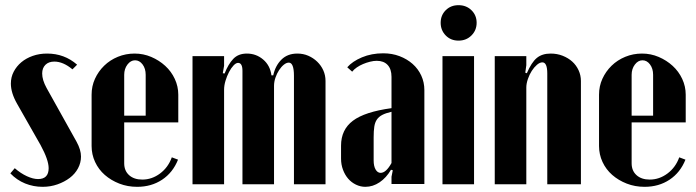

<svg xmlns="http://www.w3.org/2000/svg" viewBox="-20 -712 2690 742"><path d="M260 -444Q224 -474 190 -474Q168 -474 155.5 -461.5Q143 -449 143 -428Q143 -403 160 -372L276 -164Q293 -133 293 -107Q293 -83 281.5 -61.5Q270 -40 249.5 -24.5Q229 -9 202 0.5Q175 10 145 10Q109 10 77 -3Q45 -16 20 -42L37 -62Q60 -42 84 -31Q108 -20 127 -20Q168 -20 168 -62Q168 -94 137 -151L46 -311Q22 -353 22 -389Q22 -414 33 -435Q44 -456 62.5 -471.5Q81 -487 106.5 -496Q132 -505 162 -505Q229 -505 278 -462Z M334 -346Q334 -379 347 -407.5Q360 -436 382.5 -458Q405 -480 435.5 -492.5Q466 -505 500 -505Q534 -505 564.5 -492Q595 -479 618.5 -457.5Q642 -436 655.5 -407Q669 -378 669 -346V-239H460V-81Q460 -52 479 -35Q498 -18 530 -18Q567 -18 598.5 -41.5Q630 -65 644 -104L668 -95Q648 -45 606.5 -17.5Q565 10 510 10Q473 10 441 -2.5Q409 -15 385 -36Q361 -57 347.5 -86Q334 -115 334 -148ZM543 -265V-423Q543 -447 531 -463Q519 -479 502 -479Q485 -479 472.5 -462.5Q460 -446 460 -423V-265Z M1036 -421Q1044 -458 1067.5 -481.5Q1091 -505 1129 -505Q1152 -505 1171.5 -496.5Q1191 -488 1206 -473.5Q1221 -459 1229.5 -440Q1238 -421 1238 -399V0H1116V-419Q1116 -470 1096 -470Q1087 -470 1077 -462Q1067 -454 1058.5 -441Q1050 -428 1044.5 -412Q1039 -396 1039 -380V0H917V-438Q917 -469 900 -469Q892 -469 882.5 -459Q873 -449 865 -433.5Q857 -418 851.5 -400Q846 -382 846 -365V0H724V-495H846V-458L841 -429L848 -428Q862 -464 881.5 -484.5Q901 -505 934 -505Q970 -505 997 -482Q1024 -459 1029 -421Z M1298 -149Q1298 -211 1344 -245.5Q1390 -280 1493 -294V-415Q1493 -445 1478 -461Q1463 -477 1436 -477Q1424 -477 1410 -473.5Q1396 -470 1383 -464.5Q1370 -459 1359 -451.5Q1348 -444 1341 -435L1322 -452Q1342 -475 1379 -490.5Q1416 -506 1461 -506Q1495 -506 1524 -495Q1553 -484 1574.5 -465Q1596 -446 1608 -420Q1620 -394 1620 -364V-1H1493V-29L1498 -54L1491 -56Q1473 -25 1447 -7.5Q1421 10 1392 10Q1373 10 1355.5 1.5Q1338 -7 1325.5 -21.5Q1313 -36 1305.5 -56Q1298 -76 1298 -99ZM1451 -44Q1472 -44 1493 -82V-280Q1471 -275 1457.5 -268Q1444 -261 1436.5 -250Q1429 -239 1426.5 -222.5Q1424 -206 1424 -181V-92Q1424 -70 1431.5 -57Q1439 -44 1451 -44Z M1683 -624Q1683 -653 1702.5 -672.5Q1722 -692 1752 -692Q1782 -692 1802 -672.5Q1822 -653 1822 -624Q1822 -595 1802 -575Q1782 -555 1752 -555Q1722 -555 1702.5 -575Q1683 -595 1683 -624ZM1812 -495V0H1690V-495Z M2016 -429Q2034 -471 2054.5 -488Q2075 -505 2108 -505Q2133 -505 2154.5 -496.5Q2176 -488 2191.5 -474Q2207 -460 2216 -440.5Q2225 -421 2225 -399V0H2095V-428Q2095 -471 2076 -471Q2066 -471 2055 -461.5Q2044 -452 2035 -438Q2026 -424 2020 -406.5Q2014 -389 2014 -374V0H1892V-495H2014V-460L2010 -431Z M2295 -346Q2295 -379 2308 -407.5Q2321 -436 2343.5 -458Q2366 -480 2396.5 -492.5Q2427 -505 2461 -505Q2495 -505 2525.5 -492Q2556 -479 2579.5 -457.5Q2603 -436 2616.5 -407Q2630 -378 2630 -346V-239H2421V-81Q2421 -52 2440 -35Q2459 -18 2491 -18Q2528 -18 2559.5 -41.5Q2591 -65 2605 -104L2629 -95Q2609 -45 2567.5 -17.5Q2526 10 2471 10Q2434 10 2402 -2.5Q2370 -15 2346 -36Q2322 -57 2308.5 -86Q2295 -115 2295 -148ZM2504 -265V-423Q2504 -447 2492 -463Q2480 -479 2463 -479Q2446 -479 2433.5 -462.5Q2421 -446 2421 -423V-265Z"/></svg>

Font: Moniqa Black Heading
Style: Regular
Weight: 900
Designer: Rajesh Rajput
Foundry: Rajesh Rajput
Version: Version 1.000